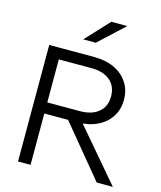

<svg xmlns="http://www.w3.org/2000/svg" viewBox="-135 -1040 957 1138"><g transform="rotate(15 343.5 -471.5)"><path d="M162 0H85V-715H362Q433 -715 485.5 -690Q538 -665 567.5 -620Q597 -575 597 -515Q597 -455 567.5 -410Q538 -365 485.5 -340Q433 -315 362 -315H152V-383H362Q435 -383 476.5 -418Q518 -453 518 -515Q518 -577 476.5 -612Q435 -647 362 -647H162ZM667 0H568L293 -333H383ZM503 -943 348 -799H271L405 -943Z"/></g></svg>

Font: Wix Madefor Display
Style: Regular
Weight: 400
Designer: Dalton Maag Ltd
Foundry: Dalton Maag Ltd
Version: Version 3.100